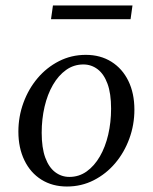

<svg xmlns="http://www.w3.org/2000/svg" viewBox="-20 -670 557 700"><path d="M293 -470Q346 -470 386 -445Q426 -420 448 -375Q470 -330 470 -270Q470 -215 451.5 -164.5Q433 -114 400 -75Q367 -36 322 -13Q277 10 224 10Q171 10 131 -15Q91 -40 69 -85.5Q47 -131 47 -190Q47 -245 65.5 -295.5Q84 -346 117 -385Q150 -424 195 -447Q240 -470 293 -470ZM233 -25Q268 -25 296 -45Q324 -65 344 -99.5Q364 -134 374.5 -179Q385 -224 385 -274Q385 -329 372 -364.5Q359 -400 336 -417.5Q313 -435 284 -435Q249 -435 221 -415Q193 -395 173 -360.5Q153 -326 142.5 -281Q132 -236 132 -186Q132 -131 145 -95.5Q158 -60 181 -42.5Q204 -25 233 -25ZM173 -650H463L456 -600H166Z"/></svg>

Font: Brygada 1918
Style: Italic
Weight: 400
Italic angle: -8°
Designer: Mateusz Machalski | Borys Kosmynka | Przemek Hoffer
Foundry: NIEPODLEGLA 2018
Version: Version 3.006